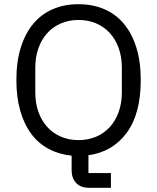

<svg xmlns="http://www.w3.org/2000/svg" viewBox="-20 -730 748 914"><path d="M508 164H405Q363 164 342 140.5Q321 117 321 82V11Q261 5 212 -21Q163 -47 129 -92.5Q95 -138 76.5 -202.5Q58 -267 58 -349Q58 -437 79 -504Q100 -571 138.5 -617Q177 -663 231.5 -686.5Q286 -710 354 -710Q421 -710 476 -686.5Q531 -663 569.5 -617Q608 -571 629 -504Q650 -437 650 -349Q650 -188 583 -97.5Q516 -7 401 9V94H508ZM354 -63Q399 -63 437 -79Q475 -95 502.5 -125Q530 -155 545 -197Q560 -239 560 -291V-407Q560 -459 545 -501Q530 -543 502.5 -573Q475 -603 437 -619Q399 -635 354 -635Q309 -635 271 -619Q233 -603 205.5 -573Q178 -543 163 -501Q148 -459 148 -407V-291Q148 -239 163 -197Q178 -155 205.5 -125Q233 -95 271 -79Q309 -63 354 -63Z"/></svg>

Font: IBM Plex Sans Thai
Style: Regular
Weight: 400
Designer: Mike Abbink, Paul van der Laan, Pieter van Rosmalen, Ben Mitchell, Mark Frömberg
Foundry: Bold Monday
Version: Version 1.1